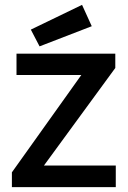

<svg xmlns="http://www.w3.org/2000/svg" viewBox="-20 -771 526 791"><path d="M29 0ZM48 -462H315L29 -61V0H457V-89H161L455 -491V-550H48ZM358 -663 143 -580 107 -649 318 -751Z"/></svg>

Font: Cambay Devanagari
Style: Regular
Weight: 700
Designer: Pooja Saxena
Foundry: Pooja Saxena
Version: Version 1.095;PS 001.095;hotconv 1.0.70;makeotf.lib2.5.58329